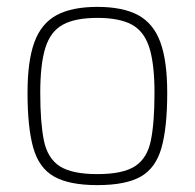

<svg xmlns="http://www.w3.org/2000/svg" viewBox="-20 -529 566 558"><path d="M263 9Q181 9 137 -16Q93 -41 76.5 -100Q60 -159 60 -259Q60 -352 80 -406.5Q100 -461 144.5 -485Q189 -509 263 -509Q337 -509 381.5 -485Q426 -461 446 -406.5Q466 -352 466 -259Q466 -159 449.5 -100Q433 -41 389.5 -16Q346 9 263 9ZM263 -23Q337 -23 372.5 -46Q408 -69 418.5 -121Q429 -173 429 -259Q429 -343 414 -390.5Q399 -438 363 -457.5Q327 -477 263 -477Q199 -477 163 -457.5Q127 -438 112 -390.5Q97 -343 97 -259Q97 -173 107.5 -121Q118 -69 153.5 -46Q189 -23 263 -23Z"/></svg>

Font: Cairo Play ExtraLight
Style: Regular
Weight: 250
Version: Version 3.119